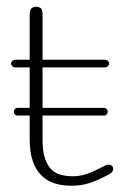

<svg xmlns="http://www.w3.org/2000/svg" viewBox="-20 -560 373 584"><path d="M297.4 -378.4Q304.7 -378.4 308.3 -374.8Q312 -371.1 312 -366.7Q312 -362.3 308.3 -358.6Q304.7 -355 297.4 -355H109.4V-136.2Q109.4 -100.6 116.7 -78.6Q124 -56.6 136.5 -44.4Q148.9 -32.2 165.8 -28.1Q182.6 -23.9 201.7 -23.9Q225.1 -23.9 247.6 -32.2Q270 -40.5 299.3 -56.2Q305.2 -59.1 310.5 -59.1Q316.9 -59.1 320.6 -55.4Q324.2 -51.8 324.2 -46.4Q324.2 -36.6 313.5 -30.8Q293 -19.5 277.1 -12.7Q261.2 -5.9 247.8 -2Q234.4 2 221.9 3.4Q209.5 4.9 194.8 4.9Q168.5 4.9 145.8 -2.4Q123 -9.8 106.2 -26.1Q89.4 -42.5 79.8 -69.6Q70.3 -96.7 70.3 -136.2V-355H27.3Q20.5 -355 17.1 -358.6Q13.7 -362.3 13.7 -366.7Q13.7 -371.1 17.1 -374.8Q20.5 -378.4 27.3 -378.4H70.3V-515.6Q70.3 -531.2 76.7 -535.4Q83 -539.6 89.8 -539.6Q98.1 -539.6 103.8 -535.4Q109.4 -531.2 109.4 -515.6V-378.4ZM296.9 -231.9Q301.3 -231.9 304.4 -228.5Q307.6 -225.1 307.6 -220.2Q307.6 -215.3 304.4 -211.9Q301.3 -208.5 296.9 -208.5H32.7Q28.3 -208.5 25.1 -211.9Q22 -215.3 22 -220.2Q22 -225.1 25.1 -228.5Q28.3 -231.9 32.7 -231.9Z"/></svg>

Font: Gruppo
Style: Regular
Weight: 400
Foundry: Vernon Adams
Version: Version 1.000